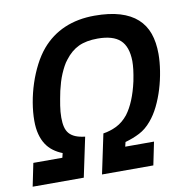

<svg xmlns="http://www.w3.org/2000/svg" viewBox="-78 -765 813 840"><g transform="rotate(-10 328.5 -345.0)"><path d="M396 -689.9Q461.4 -689.9 508.3 -675.8Q555.2 -661.6 585.2 -634.5Q615.2 -607.4 629.2 -567.9Q643.1 -528.3 643.1 -477.1Q643.1 -441.9 636.7 -401.9Q630.4 -361.8 618.7 -323.2Q606.9 -284.7 590.1 -250.2Q573.2 -215.8 551.8 -190.9Q527.8 -162.1 498.5 -147Q469.2 -131.8 434.1 -122.1L429.2 -102.1H557.1L536.1 0H308.1L345.2 -175.8Q377 -180.7 405 -194.6Q433.1 -208.5 456.1 -236.8Q494.1 -287.1 514.2 -377.9Q520 -407.2 522.5 -428.2Q524.9 -449.2 524.9 -465.8Q523.9 -530.3 491.9 -559.6Q460 -588.9 392.1 -588.9Q341.3 -588.9 307.1 -572.8Q272.9 -556.6 246.1 -521Q237.3 -510.3 229.5 -495.8Q221.7 -481.4 214.6 -464.8Q207.5 -448.2 201.9 -429.7Q196.3 -411.1 191.9 -392.1Q184.6 -356.9 180.2 -328.9Q175.8 -300.8 175.8 -275.9Q175.8 -251.5 180.2 -233.9Q184.6 -216.3 194.8 -204.6Q205.1 -192.9 221.9 -185.8Q238.8 -178.7 264.2 -175.8L227.1 0H0L21 -102.1H149.9L154.8 -122.1Q132.3 -130.9 114.3 -144.3Q96.2 -157.7 83.5 -177.2Q70.8 -196.8 64 -222.7Q57.1 -248.5 57.1 -282.2Q57.1 -320.3 64.2 -362.3Q71.3 -404.3 84.7 -445.3Q98.1 -486.3 117.2 -523.4Q136.2 -560.5 160.2 -588.9Q203.1 -639.2 262.5 -664.6Q321.8 -689.9 396 -689.9Z"/></g></svg>

Font: Clear Sans Medium
Style: Italic
Weight: 500
Italic angle: -12°
Foundry: Intel Corporation
Version: Version 1.00